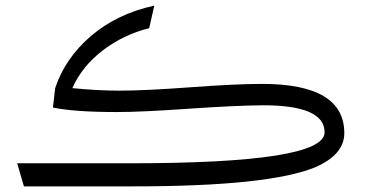

<svg xmlns="http://www.w3.org/2000/svg" viewBox="-20 -662 1300 682"><path d="M911 -364Q1203 -364 1203 -189Q1203 -113 1100 -68Q935 0 455 0H65L41 -82H440Q1133 -82 1133 -192Q1133 -289 911 -288Q811 -287 646 -275.5Q481 -264 395 -264Q245 -264 168 -280L176 -349Q211 -455 303 -534Q395 -613 528 -642L510 -562Q418 -539 344.5 -482.5Q271 -426 237 -349Q327 -340 404 -340Q494 -340 656.5 -352Q819 -364 911 -364Z"/></svg>

Font: FiraGO Book
Style: Regular
Weight: 350
Designer: bBox Type
Foundry: bBox Type GmbH
Version: Version 1.001;PS 001.001;hotconv 1.0.88;makeotf.lib2.5.64775